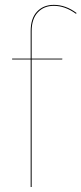

<svg xmlns="http://www.w3.org/2000/svg" viewBox="-20 -753 328 773"><path d="M196.8 -729.5Q156.7 -729.5 132.1 -703.1Q107.4 -676.8 107.4 -627.4V-517.1H231L230.5 -513.7H107.4V0H103.5V-513.7H28.8V-517.1H103.5V-627.9Q103.5 -679.2 129.2 -706.3Q154.8 -733.4 196.8 -733.4Q244.6 -733.4 288.1 -700.7L286.1 -697.3Q242.2 -729.5 196.8 -729.5Z"/></svg>

Font: Fira Sans Compressed Four
Style: Regular
Weight: 100
Width: 1
Designer: Carrois Corporate & Edenspiekermann AG
Foundry: Carrois Corporate GbR & Edenspiekermann AG
Version: Version 4.203;PS 004.203;hotconv 1.0.88;makeotf.lib2.5.64775